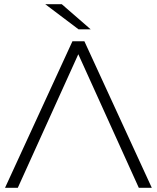

<svg xmlns="http://www.w3.org/2000/svg" viewBox="-20 -897 749 917"><path d="M65 0H4L326 -700H383L705 0H643L354 -638ZM355 -757 196 -877H275L413 -757Z"/></svg>

Font: Montserrat-Alt1 Light
Style: Regular
Weight: 300
Designer: Differentunic
Foundry: Differentunic
Version: Version 7.222